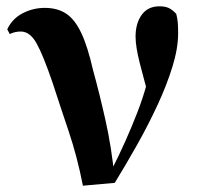

<svg xmlns="http://www.w3.org/2000/svg" viewBox="-20 -578 633 609"><path d="M243 11Q225 -81 198 -161Q171 -241 147 -315Q117 -403 96 -440.5Q75 -478 46 -478Q27 -478 11 -470L3 -485Q19 -519 52 -536Q85 -553 122 -553Q162 -553 189.5 -535Q217 -517 237.5 -474Q258 -431 275 -356Q295 -284 314.5 -197Q334 -110 343 -17H324L331 -33Q357 -84 377.5 -130Q398 -176 415.5 -221Q433 -266 446 -313.5Q459 -361 469 -413L459 -246Q437 -324 423.5 -377Q410 -430 410 -462Q410 -504 429.5 -531Q449 -558 486 -558Q504 -558 515.5 -552.5Q527 -547 539 -534Q543 -519 544 -505Q545 -491 545 -472Q545 -425 527 -366.5Q509 -308 479.5 -244.5Q450 -181 414.5 -118Q379 -55 344 2Z"/></svg>

Font: Noto Serif JP ExtraBold
Style: Regular
Weight: 800
Designer: Ryoko NISHIZUKA 西塚涼子 (kana & ideographs); Frank Grießhammer (Latin, Greek & Cyrillic); Wenlong ZHANG 张文龙 (bopomofo); San
Foundry: Adobe
Version: Version 2.003-H1;hotconv 1.1.1;makeotfexe 2.6.0